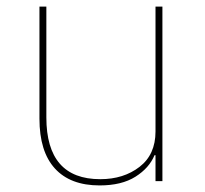

<svg xmlns="http://www.w3.org/2000/svg" viewBox="-20 -551 624 584"><path d="M100 -190V-531H121V-194Q121 -6 285 -6Q356 -6 404.5 -43.5Q453 -81 453 -151V-531H474V0H453V-79H450Q434 -40 392 -13.5Q350 13 283 13Q194 13 147 -38.5Q100 -90 100 -190Z"/></svg>

Font: IBM Plex Sans JP Thin
Style: Regular
Weight: 100
Designer: Mike Abbink; Paul van der Laan; Pieter van Rosmalen; Wujin Sim; Yejin Wi; Jinhee Kim; Boomi Park; Yona Kim; Kichan Ma
Foundry: Sandoll Inc.
Version: Version 1.001